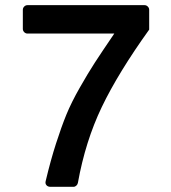

<svg xmlns="http://www.w3.org/2000/svg" viewBox="-20 -719 658 739"><path d="M85.9 -589.8Q78.6 -589.8 73.2 -595.2Q67.9 -600.6 67.9 -607.9V-681.2Q67.9 -688.5 73.2 -693.8Q78.6 -699.2 85.9 -699.2H536.1Q543.5 -699.2 548.8 -693.8Q554.2 -688.5 554.2 -681.2V-605Q435.1 -439 371.8 -307.1Q308.6 -175.3 279.8 -15.1Q278.8 -9.3 273.9 -4.6Q269 0 263.2 0H173.8Q164.1 0 158.7 -6.3Q153.3 -12.7 155.8 -22Q174.8 -102.1 195.6 -166.5Q216.3 -231 235.6 -278.1Q254.9 -325.2 286.9 -381.3Q318.8 -437.5 344.5 -477.1Q370.1 -516.6 419.9 -589.8Z"/></svg>

Font: Fragment Mono
Style: Bold
Weight: 700
Designer: Wei Huang based on Nimbus Sans by URW Studio, based on Helvetica by Max Miedinger.
Foundry: Wei Huang
Version: Version 1.011